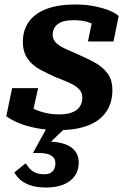

<svg xmlns="http://www.w3.org/2000/svg" viewBox="-20 -569 576 856"><path d="M244 11Q188 11 141.5 2Q95 -7 61.5 -21.5Q28 -36 8 -51L34 -176H150L120 -42Q102 -50 94.5 -61Q87 -72 88 -85Q89 -98 96 -109Q108 -96 130 -84.5Q152 -73 181.5 -66Q211 -59 245 -59Q276 -59 299 -67Q322 -75 334.5 -92Q347 -109 347 -134Q347 -153 337 -166Q327 -179 310 -189Q293 -199 271.5 -207.5Q250 -216 228 -225Q192 -241 158.5 -259Q125 -277 103.5 -306.5Q82 -336 82 -383Q82 -435 108.5 -472Q135 -509 187 -529Q239 -549 315 -549Q362 -549 401.5 -541Q441 -533 469 -521.5Q497 -510 509 -497L486 -384H372L394 -489Q406 -489 415.5 -480.5Q425 -472 429 -459.5Q433 -447 428 -435Q417 -448 400.5 -458Q384 -468 361.5 -473.5Q339 -479 309 -479Q260 -479 237.5 -461.5Q215 -444 215 -414Q215 -392 230.5 -377.5Q246 -363 272.5 -351Q299 -339 329 -326Q366 -310 401 -291Q436 -272 458.5 -243Q481 -214 481 -168Q481 -109 452.5 -69Q424 -29 371 -9Q318 11 244 11ZM185 267Q148 267 120 258.5Q92 250 73.5 235Q55 220 44 200L94 159Q101 169 111 181Q121 193 137.5 200.5Q154 208 177 208Q203 208 215 194.5Q227 181 227 159Q227 145 220 135Q213 125 196.5 119Q180 113 152 113H127L194 -9L278 -5L190 79L195 62Q242 63 272 74.5Q302 86 316.5 106.5Q331 127 331 155Q331 191 313 216Q295 241 262.5 254Q230 267 185 267Z"/></svg>

Font: Roboto Serif SemiBold
Style: Italic
Weight: 600
Italic angle: -10°
Version: Version 1.007